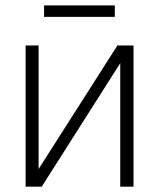

<svg xmlns="http://www.w3.org/2000/svg" viewBox="-20 -701 598 721"><path d="M420.9 -530.3H481.4V0H431.6V-463.9L136.7 0H76.2V-530.3H125V-66.4ZM411.1 -637.7H145.5V-680.7H411.1Z"/></svg>

Font: Pretendard Std ExtraLight
Style: Regular
Weight: 200
Designer: Base glyphs from Inter by Rasmus Andersson; Hangeul glyphs from Noto Sans CJK(Source Han Sans) by Jang Soo-young and Kan
Foundry: Kil Hyung-jin
Version: Version 1.309